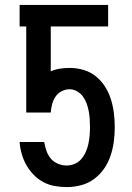

<svg xmlns="http://www.w3.org/2000/svg" viewBox="-20 -755 540 783"><path d="M252 8Q227 8 202.5 3.5Q178 -1 156.5 -12.5Q135 -24 117.5 -42Q100 -60 88 -81Q76 -102 69 -126Q62 -150 60 -174V-176H160L161 -172Q164 -154 170.5 -137Q177 -120 188.5 -107Q200 -94 217 -87Q234 -80 252 -80Q269 -80 285 -87Q301 -94 312 -107Q323 -120 330 -136Q337 -152 340.5 -168.5Q344 -185 345.5 -202Q347 -219 347 -236Q347 -253 346 -269Q345 -285 342 -301Q339 -317 333.5 -332.5Q328 -348 318.5 -361Q309 -374 294.5 -382.5Q280 -391 264 -391Q247 -391 231.5 -383Q216 -375 206.5 -361Q197 -347 192.5 -330Q188 -313 187 -296H87V-647H60V-735H421V-647H187V-464Q205 -472 224.5 -475Q244 -478 264 -478Q293 -478 320.5 -470Q348 -462 370.5 -444Q393 -426 408.5 -401.5Q424 -377 432.5 -349.5Q441 -322 444.5 -293.5Q448 -265 448 -236Q448 -206 444 -176.5Q440 -147 430.5 -119Q421 -91 404 -66.5Q387 -42 363 -24.5Q339 -7 310 0.5Q281 8 252 8Z"/></svg>

Font: Iosevka SS18 Semibold
Style: Regular
Weight: 600
Monospace: yes
Designer: Belleve Invis
Foundry: Belleve Invis
Version: Version 25.1.1; ttfautohint (v1.8.4)